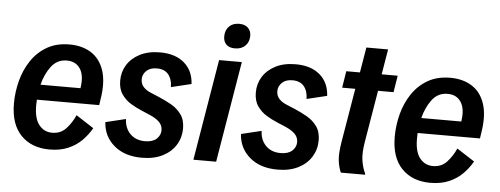

<svg xmlns="http://www.w3.org/2000/svg" viewBox="-48 -810 2462 946"><g transform="rotate(5 1183.5 -337.5)"><path d="M222.5 11.7Q133.3 11.7 80.8 -42.5Q28.3 -96.7 28.3 -199.2Q28.3 -255.8 42.9 -311.7Q57.5 -367.5 87.9 -412.9Q118.3 -458.3 165 -485.4Q211.7 -512.5 276.7 -512.5Q339.2 -512.5 383.8 -484.2Q428.3 -455.8 447.1 -398.8Q465.8 -341.7 451.7 -255.8L447.5 -227.5H139.2Q138.3 -212.5 138.3 -198.3Q138.3 -134.2 163.3 -102.9Q188.3 -71.7 228.3 -71.7Q270.8 -71.7 297.9 -101.7Q325 -131.7 340.8 -168.3L428.3 -111.7Q410 -79.2 382.1 -50.8Q354.2 -22.5 314.6 -5.4Q275 11.7 222.5 11.7ZM270 -432.5Q221.7 -432.5 192.5 -393.3Q163.3 -354.2 150.8 -302.5H348.3Q358.3 -364.2 336.7 -398.3Q315 -432.5 270 -432.5Z M679.2 12.5Q593.3 12.5 541.2 -32.1Q489.2 -76.7 485 -146.7L585 -170.8Q586.7 -125.8 614.2 -97.9Q641.7 -70 687.5 -70Q725 -70 744.6 -87.9Q764.2 -105.8 764.2 -130.8Q764.2 -155 747.1 -171.7Q730 -188.3 700.8 -200.8L657.5 -219.2Q631.7 -230 604.6 -246.2Q577.5 -262.5 558.8 -289.2Q540 -315.8 540 -357.5Q540 -400 561.7 -435Q583.3 -470 624.6 -491.2Q665.8 -512.5 724.2 -512.5Q800 -512.5 844.2 -474.2Q888.3 -435.8 891.7 -370.8L791.7 -346.7Q791.7 -385 772.5 -408.8Q753.3 -432.5 715 -432.5Q681.7 -432.5 663.3 -414.6Q645 -396.7 645 -373.3Q645 -350 659.2 -334.6Q673.3 -319.2 696.7 -310L738.3 -292.5Q770 -279.2 800 -262.1Q830 -245 849.6 -217.9Q869.2 -190.8 869.2 -148.3Q869.2 -104.2 846.7 -67.5Q824.2 -30.8 781.7 -9.2Q739.2 12.5 679.2 12.5Z M933.3 0 1016.7 -500H1129.2L1045.8 0ZM1089.2 -564.2Q1060.8 -564.2 1046.2 -578.8Q1031.7 -593.3 1031.7 -618.3Q1031.7 -649.2 1050 -667.9Q1068.3 -686.7 1100.8 -686.7Q1128.3 -686.7 1143.8 -671.7Q1159.2 -656.7 1159.2 -632.5Q1159.2 -601.7 1140 -582.9Q1120.8 -564.2 1089.2 -564.2Z M1350 12.5Q1264.2 12.5 1212.1 -32.1Q1160 -76.7 1155.8 -146.7L1255.8 -170.8Q1257.5 -125.8 1285 -97.9Q1312.5 -70 1358.3 -70Q1395.8 -70 1415.4 -87.9Q1435 -105.8 1435 -130.8Q1435 -155 1417.9 -171.7Q1400.8 -188.3 1371.7 -200.8L1328.3 -219.2Q1302.5 -230 1275.4 -246.2Q1248.3 -262.5 1229.6 -289.2Q1210.8 -315.8 1210.8 -357.5Q1210.8 -400 1232.5 -435Q1254.2 -470 1295.4 -491.2Q1336.7 -512.5 1395 -512.5Q1470.8 -512.5 1515 -474.2Q1559.2 -435.8 1562.5 -370.8L1462.5 -346.7Q1462.5 -385 1443.3 -408.8Q1424.2 -432.5 1385.8 -432.5Q1352.5 -432.5 1334.2 -414.6Q1315.8 -396.7 1315.8 -373.3Q1315.8 -350 1330 -334.6Q1344.2 -319.2 1367.5 -310L1409.2 -292.5Q1440.8 -279.2 1470.8 -262.1Q1500.8 -245 1520.4 -217.9Q1540 -190.8 1540 -148.3Q1540 -104.2 1517.5 -67.5Q1495 -30.8 1452.5 -9.2Q1410 12.5 1350 12.5Z M1662.5 0Q1650.8 -26.7 1647.1 -59.2Q1643.3 -91.7 1652.5 -149.2L1697.5 -417.5H1632.5L1645.8 -500H1713.3L1734.2 -625H1841.7L1820.8 -500H1900L1886.7 -417.5H1810L1767.5 -163.3Q1757.5 -105.8 1763.3 -68.8Q1769.2 -31.7 1782.5 -5V0Z M2105.8 11.7Q2016.7 11.7 1964.2 -42.5Q1911.7 -96.7 1911.7 -199.2Q1911.7 -255.8 1926.2 -311.7Q1940.8 -367.5 1971.2 -412.9Q2001.7 -458.3 2048.3 -485.4Q2095 -512.5 2160 -512.5Q2222.5 -512.5 2267.1 -484.2Q2311.7 -455.8 2330.4 -398.8Q2349.2 -341.7 2335 -255.8L2330.8 -227.5H2022.5Q2021.7 -212.5 2021.7 -198.3Q2021.7 -134.2 2046.7 -102.9Q2071.7 -71.7 2111.7 -71.7Q2154.2 -71.7 2181.2 -101.7Q2208.3 -131.7 2224.2 -168.3L2311.7 -111.7Q2293.3 -79.2 2265.4 -50.8Q2237.5 -22.5 2197.9 -5.4Q2158.3 11.7 2105.8 11.7ZM2153.3 -432.5Q2105 -432.5 2075.8 -393.3Q2046.7 -354.2 2034.2 -302.5H2231.7Q2241.7 -364.2 2220 -398.3Q2198.3 -432.5 2153.3 -432.5Z"/></g></svg>

Font: Familjen Grotesk GF Medium
Style: Italic
Weight: 500
Designer: Anders Wikstroem, Jonas Baeckman, Matilda Gysing, Kristian Moeller
Foundry: Familjen STHML AB
Version: Version 2.000; Beta; Release 4; Build 6